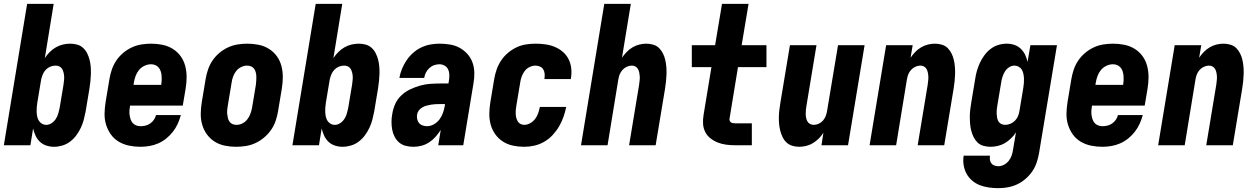

<svg xmlns="http://www.w3.org/2000/svg" viewBox="-20 -755 6540 998"><path d="M261 8Q240 8 220.5 1.5Q201 -5 187 -18.5Q173 -32 165 -49.5Q157 -67 152 -87L138 0H0L121 -735H259L213 -453Q224 -470 238.5 -484.5Q253 -499 270.5 -509Q288 -519 307 -523.5Q326 -528 345 -528Q364 -528 381.5 -523Q399 -518 412 -506Q425 -494 433 -478Q441 -462 445.5 -444.5Q450 -427 451.5 -408.5Q453 -390 452.5 -371Q452 -352 450 -333Q448 -314 445 -295L425 -175Q421 -154 415.5 -133Q410 -112 400.5 -91.5Q391 -71 377 -52Q363 -33 344.5 -19Q326 -5 304 1.5Q282 8 261 8ZM221 -106Q221 -106 221 -106Q221 -106 221 -106Q235 -106 248.5 -115Q262 -124 270.5 -137.5Q279 -151 283 -165.5Q287 -180 290 -194L310 -314Q311 -325 312.5 -335.5Q314 -346 313.5 -356.5Q313 -367 310.5 -377.5Q308 -388 303 -396.5Q298 -405 289 -409.5Q280 -414 269 -414Q255 -414 241.5 -408.5Q228 -403 218 -392.5Q208 -382 202.5 -368.5Q197 -355 194 -342L174 -222Q172 -209 171 -197Q170 -185 170.5 -173Q171 -161 173.5 -149Q176 -137 182 -127.5Q188 -118 198 -112Q208 -106 221 -106Z M710 8Q680 8 651 2Q622 -4 597.5 -18.5Q573 -33 556.5 -56Q540 -79 531.5 -106.5Q523 -134 523.5 -164Q524 -194 529 -225L549 -345Q553 -369 561.5 -394Q570 -419 585 -441Q600 -463 621 -480.5Q642 -498 666 -509Q690 -520 715.5 -524Q741 -528 766 -528Q766 -528 766 -528Q766 -528 766 -528Q796 -528 825 -522Q854 -516 878 -501Q902 -486 918.5 -463.5Q935 -441 942.5 -413Q950 -385 950 -355.5Q950 -326 945 -295L930 -206H656Q654 -194 653 -182Q652 -170 653.5 -158.5Q655 -147 658.5 -136Q662 -125 669 -116.5Q676 -108 687 -103.5Q698 -99 710 -99Q723 -99 736 -102Q749 -105 760.5 -113Q772 -121 780 -132.5Q788 -144 791 -157H920Q914 -134 904 -112Q894 -90 879 -70.5Q864 -51 844 -35Q824 -19 802 -9.5Q780 0 756.5 4Q733 8 710 8ZM674 -314H818Q820 -326 820.5 -338Q821 -350 820 -361.5Q819 -373 815.5 -384Q812 -395 805 -403.5Q798 -412 787.5 -416.5Q777 -421 765 -421Q748 -421 731 -413Q714 -405 702.5 -391Q691 -377 685 -360.5Q679 -344 676 -327Z M1207 8Q1207 8 1207 8Q1207 8 1207 8Q1177 8 1148 2Q1119 -4 1095.5 -19Q1072 -34 1055.5 -56.5Q1039 -79 1031 -107Q1023 -135 1023.5 -164.5Q1024 -194 1029 -225L1049 -345Q1053 -369 1061.5 -394Q1070 -419 1085 -441Q1100 -463 1121 -480.5Q1142 -498 1166 -509Q1190 -520 1215.5 -524Q1241 -528 1266 -528Q1266 -528 1266 -528Q1266 -528 1266 -528Q1296 -528 1325 -522Q1354 -516 1378 -501Q1402 -486 1418.5 -463.5Q1435 -441 1442.5 -413Q1450 -385 1450 -355.5Q1450 -326 1445 -295L1425 -175Q1421 -151 1412.5 -126Q1404 -101 1388.5 -79Q1373 -57 1352 -39.5Q1331 -22 1307 -11Q1283 0 1257.5 4Q1232 8 1207 8ZM1209 -106Q1225 -106 1240 -113.5Q1255 -121 1265.5 -134.5Q1276 -148 1281.5 -163.5Q1287 -179 1290 -194L1310 -314Q1311 -325 1312 -336Q1313 -347 1312.5 -357.5Q1312 -368 1309.5 -378.5Q1307 -389 1301 -397.5Q1295 -406 1285 -410Q1275 -414 1264 -414Q1249 -414 1233.5 -406.5Q1218 -399 1207.5 -385.5Q1197 -372 1191.5 -356.5Q1186 -341 1184 -326L1164 -206Q1162 -195 1161 -184Q1160 -173 1161 -162.5Q1162 -152 1164.5 -141.5Q1167 -131 1173 -122.5Q1179 -114 1188.5 -110Q1198 -106 1209 -106Z M1761 8Q1740 8 1720.5 1.5Q1701 -5 1687 -18.5Q1673 -32 1665 -49.5Q1657 -67 1652 -87L1638 0H1500L1621 -735H1759L1713 -453Q1724 -470 1738.5 -484.5Q1753 -499 1770.5 -509Q1788 -519 1807 -523.5Q1826 -528 1845 -528Q1864 -528 1881.5 -523Q1899 -518 1912 -506Q1925 -494 1933 -478Q1941 -462 1945.5 -444.5Q1950 -427 1951.5 -408.5Q1953 -390 1952.5 -371Q1952 -352 1950 -333Q1948 -314 1945 -295L1925 -175Q1921 -154 1915.5 -133Q1910 -112 1900.5 -91.5Q1891 -71 1877 -52Q1863 -33 1844.5 -19Q1826 -5 1804 1.5Q1782 8 1761 8ZM1721 -106Q1721 -106 1721 -106Q1721 -106 1721 -106Q1735 -106 1748.5 -115Q1762 -124 1770.5 -137.5Q1779 -151 1783 -165.5Q1787 -180 1790 -194L1810 -314Q1811 -325 1812.5 -335.5Q1814 -346 1813.5 -356.5Q1813 -367 1810.5 -377.5Q1808 -388 1803 -396.5Q1798 -405 1789 -409.5Q1780 -414 1769 -414Q1755 -414 1741.5 -408.5Q1728 -403 1718 -392.5Q1708 -382 1702.5 -368.5Q1697 -355 1694 -342L1674 -222Q1672 -209 1671 -197Q1670 -185 1670.5 -173Q1671 -161 1673.5 -149Q1676 -137 1682 -127.5Q1688 -118 1698 -112Q1708 -106 1721 -106Z M2129 8Q2108 8 2088.5 3Q2069 -2 2054.5 -14.5Q2040 -27 2031 -44.5Q2022 -62 2018.5 -81.5Q2015 -101 2015 -121.5Q2015 -142 2019 -163Q2023 -189 2034 -214Q2045 -239 2065.5 -258.5Q2086 -278 2111 -290Q2136 -302 2162 -309.5Q2188 -317 2214.5 -319Q2241 -321 2266 -321H2311L2314 -339Q2316 -353 2315.5 -368Q2315 -383 2309 -395Q2303 -407 2290.5 -414Q2278 -421 2264 -421Q2250 -421 2236 -416Q2222 -411 2211 -400.5Q2200 -390 2193.5 -377Q2187 -364 2185 -350H2056Q2060 -374 2069.5 -397Q2079 -420 2093 -441Q2107 -462 2126.5 -479.5Q2146 -497 2169 -508Q2192 -519 2216 -523.5Q2240 -528 2264 -528Q2292 -528 2319 -523.5Q2346 -519 2369 -506.5Q2392 -494 2409.5 -474.5Q2427 -455 2436 -430Q2445 -405 2445.5 -377Q2446 -349 2441 -321L2388 0H2258L2271 -80Q2259 -61 2244 -44Q2229 -27 2210.5 -15Q2192 -3 2171 2.5Q2150 8 2129 8ZM2200 -99Q2218 -99 2235.5 -109Q2253 -119 2264.5 -134.5Q2276 -150 2282.5 -168.5Q2289 -187 2292 -205L2293 -214H2266Q2255 -214 2243.5 -213.5Q2232 -213 2220.5 -211Q2209 -209 2197.5 -206Q2186 -203 2175.5 -197Q2165 -191 2157.5 -181.5Q2150 -172 2148 -160Q2146 -148 2148.5 -136Q2151 -124 2158 -115.5Q2165 -107 2176.5 -103Q2188 -99 2200 -99Z M2705 8Q2675 8 2646.5 2Q2618 -4 2594.5 -19Q2571 -34 2554.5 -57Q2538 -80 2530.5 -107.5Q2523 -135 2523.5 -165Q2524 -195 2529 -225L2549 -345Q2553 -369 2561.5 -393.5Q2570 -418 2584.5 -440Q2599 -462 2619.5 -479.5Q2640 -497 2664 -508.5Q2688 -520 2713.5 -524Q2739 -528 2763 -528Q2789 -528 2814.5 -524.5Q2840 -521 2863 -511.5Q2886 -502 2904.5 -486.5Q2923 -471 2934.5 -449Q2946 -427 2949 -402Q2952 -377 2948 -350Q2948 -349 2947.5 -347Q2947 -345 2947 -344H2810Q2810 -344 2810 -345Q2810 -346 2810 -346Q2812 -359 2811 -371.5Q2810 -384 2804 -394Q2798 -404 2787 -409Q2776 -414 2763 -414Q2748 -414 2732.5 -406.5Q2717 -399 2707 -385.5Q2697 -372 2691.5 -356.5Q2686 -341 2684 -326L2664 -206Q2662 -195 2661 -184.5Q2660 -174 2660.5 -163.5Q2661 -153 2663.5 -143Q2666 -133 2671 -124.5Q2676 -116 2685 -111Q2694 -106 2705 -106Q2721 -106 2736.5 -115Q2752 -124 2762 -137.5Q2772 -151 2777.5 -167Q2783 -183 2786 -199H2923Q2918 -173 2909 -147.5Q2900 -122 2886 -98Q2872 -74 2852.5 -53Q2833 -32 2808.5 -18Q2784 -4 2757.5 2Q2731 8 2705 8Z M3000 0 3121 -735H3259L3213 -455Q3224 -471 3237.5 -485Q3251 -499 3268 -509Q3285 -519 3303.5 -523.5Q3322 -528 3340 -528Q3359 -528 3376.5 -522.5Q3394 -517 3406 -505Q3418 -493 3426 -477Q3434 -461 3438 -443.5Q3442 -426 3443.5 -407.5Q3445 -389 3444.5 -370.5Q3444 -352 3442 -333Q3440 -314 3437 -295L3388 0H3250L3302 -314Q3303 -325 3304.5 -335.5Q3306 -346 3305.5 -356.5Q3305 -367 3303 -377Q3301 -387 3296.5 -395.5Q3292 -404 3283.5 -409Q3275 -414 3264 -414Q3251 -414 3238 -408Q3225 -402 3215.5 -391.5Q3206 -381 3201 -368Q3196 -355 3194 -342L3138 0Z M3801 0Q3777 0 3754.5 -3Q3732 -6 3711.5 -14Q3691 -22 3673.5 -35.5Q3656 -49 3646 -68.5Q3636 -88 3634.5 -110.5Q3633 -133 3637 -157L3678 -406H3576V-520H3697L3733 -735H3871L3835 -520H3964V-406H3816L3772 -138Q3771 -132 3773 -127Q3775 -122 3779.5 -119Q3784 -116 3789.5 -115Q3795 -114 3801 -114H3888V0Z M4134 8Q4115 8 4097.5 2.5Q4080 -3 4067.5 -15Q4055 -27 4047.5 -43Q4040 -59 4035.5 -76.5Q4031 -94 4029.5 -112.5Q4028 -131 4028.5 -149.5Q4029 -168 4031.5 -187Q4034 -206 4037 -225L4086 -520H4224L4172 -206Q4170 -195 4169 -184.5Q4168 -174 4168 -163.5Q4168 -153 4170 -143Q4172 -133 4176.5 -124.5Q4181 -116 4190 -111Q4199 -106 4210 -106Q4223 -106 4236 -112Q4249 -118 4258 -128.5Q4267 -139 4272 -152Q4277 -165 4279 -178L4336 -520H4474L4388 0H4250L4260 -65Q4250 -49 4236 -35Q4222 -21 4205.5 -11Q4189 -1 4170.5 3.5Q4152 8 4134 8Z M4500 0 4586 -520H4724L4713 -455Q4724 -471 4737.5 -485Q4751 -499 4768 -509Q4785 -519 4803.5 -523.5Q4822 -528 4840 -528Q4859 -528 4876.5 -522.5Q4894 -517 4906 -505Q4918 -493 4926 -477Q4934 -461 4938 -443.5Q4942 -426 4943.5 -407.5Q4945 -389 4944.5 -370.5Q4944 -352 4942 -333Q4940 -314 4937 -295L4888 0H4750L4802 -314Q4803 -325 4804.5 -335.5Q4806 -346 4805.5 -356.5Q4805 -367 4803 -377Q4801 -387 4796.5 -395.5Q4792 -404 4783.5 -409Q4775 -414 4764 -414Q4751 -414 4738 -408Q4725 -402 4715.5 -391.5Q4706 -381 4701 -368Q4696 -355 4694 -342L4638 0Z M5169 223Q5144 223 5119.5 219.5Q5095 216 5073 207.5Q5051 199 5033 183.5Q5015 168 5004 148Q4993 128 4989 103.5Q4985 79 4989 54H5126Q5124 65 5125.5 75.5Q5127 86 5133 94Q5139 102 5149 105.5Q5159 109 5169 109Q5185 109 5199.5 101Q5214 93 5224 80Q5234 67 5239 51.5Q5244 36 5246 21L5261 -67Q5250 -50 5235 -35.5Q5220 -21 5203 -11Q5186 -1 5166.5 3.5Q5147 8 5129 8Q5110 8 5092 3Q5074 -2 5061.5 -14Q5049 -26 5041 -42Q5033 -58 5028.5 -75.5Q5024 -93 5022.5 -111.5Q5021 -130 5021 -149Q5021 -168 5023.5 -187Q5026 -206 5029 -225L5049 -345Q5052 -366 5058 -387Q5064 -408 5073.5 -428.5Q5083 -449 5097 -468Q5111 -487 5129.5 -501Q5148 -515 5169.5 -521.5Q5191 -528 5213 -528Q5234 -528 5253 -521.5Q5272 -515 5286 -501.5Q5300 -488 5308.5 -470.5Q5317 -453 5321 -433L5336 -520H5474L5381 40Q5377 64 5369 88.5Q5361 113 5346.5 134.5Q5332 156 5311.5 174Q5291 192 5267.5 203Q5244 214 5219 218.5Q5194 223 5169 223ZM5204 -106Q5218 -106 5231.5 -111.5Q5245 -117 5255.5 -127.5Q5266 -138 5271.5 -151.5Q5277 -165 5279 -178L5299 -298Q5301 -311 5302 -323Q5303 -335 5302.5 -347Q5302 -359 5299.5 -371Q5297 -383 5291.5 -392.5Q5286 -402 5275.5 -408Q5265 -414 5253 -414Q5238 -414 5224.5 -405Q5211 -396 5203 -382.5Q5195 -369 5190.5 -354.5Q5186 -340 5184 -326L5164 -206Q5162 -195 5161 -184.5Q5160 -174 5160.5 -163.5Q5161 -153 5163 -142.5Q5165 -132 5170 -123.5Q5175 -115 5184.5 -110.5Q5194 -106 5204 -106Z M5710 8Q5680 8 5651 2Q5622 -4 5597.5 -18.5Q5573 -33 5556.5 -56Q5540 -79 5531.5 -106.5Q5523 -134 5523.5 -164Q5524 -194 5529 -225L5549 -345Q5553 -369 5561.5 -394Q5570 -419 5585 -441Q5600 -463 5621 -480.5Q5642 -498 5666 -509Q5690 -520 5715.5 -524Q5741 -528 5766 -528Q5766 -528 5766 -528Q5766 -528 5766 -528Q5796 -528 5825 -522Q5854 -516 5878 -501Q5902 -486 5918.5 -463.5Q5935 -441 5942.5 -413Q5950 -385 5950 -355.5Q5950 -326 5945 -295L5930 -206H5656Q5654 -194 5653 -182Q5652 -170 5653.5 -158.5Q5655 -147 5658.5 -136Q5662 -125 5669 -116.5Q5676 -108 5687 -103.5Q5698 -99 5710 -99Q5723 -99 5736 -102Q5749 -105 5760.5 -113Q5772 -121 5780 -132.5Q5788 -144 5791 -157H5920Q5914 -134 5904 -112Q5894 -90 5879 -70.5Q5864 -51 5844 -35Q5824 -19 5802 -9.5Q5780 0 5756.5 4Q5733 8 5710 8ZM5674 -314H5818Q5820 -326 5820.5 -338Q5821 -350 5820 -361.5Q5819 -373 5815.5 -384Q5812 -395 5805 -403.5Q5798 -412 5787.5 -416.5Q5777 -421 5765 -421Q5748 -421 5731 -413Q5714 -405 5702.5 -391Q5691 -377 5685 -360.5Q5679 -344 5676 -327Z M6000 0 6086 -520H6224L6213 -455Q6224 -471 6237.5 -485Q6251 -499 6268 -509Q6285 -519 6303.5 -523.5Q6322 -528 6340 -528Q6359 -528 6376.5 -522.5Q6394 -517 6406 -505Q6418 -493 6426 -477Q6434 -461 6438 -443.5Q6442 -426 6443.5 -407.5Q6445 -389 6444.5 -370.5Q6444 -352 6442 -333Q6440 -314 6437 -295L6388 0H6250L6302 -314Q6303 -325 6304.5 -335.5Q6306 -346 6305.5 -356.5Q6305 -367 6303 -377Q6301 -387 6296.5 -395.5Q6292 -404 6283.5 -409Q6275 -414 6264 -414Q6251 -414 6238 -408Q6225 -402 6215.5 -391.5Q6206 -381 6201 -368Q6196 -355 6194 -342L6138 0Z"/></svg>

Font: Iosevka SS04 Heavy Oblique
Style: Regular
Weight: 900
Italic angle: -9°
Monospace: yes
Designer: Belleve Invis
Foundry: Belleve Invis
Version: Version 19.0.0; ttfautohint (v1.8.4)